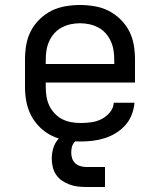

<svg xmlns="http://www.w3.org/2000/svg" viewBox="-20 -558 640 768"><path d="M302 8Q273 8 243.5 3Q214 -2 187.5 -15Q161 -28 139.5 -49Q118 -70 104.5 -96Q91 -122 85.5 -151Q80 -180 80 -210V-320Q80 -349 85 -378.5Q90 -408 103.5 -434Q117 -460 138.5 -481Q160 -502 186 -515Q212 -528 241.5 -533Q271 -538 300 -538Q329 -538 358.5 -533Q388 -528 414 -515Q440 -502 461.5 -481Q483 -460 496.5 -434Q510 -408 515 -378.5Q520 -349 520 -320V-228H163V-210Q163 -191 166 -172Q169 -153 177 -136Q185 -119 198.5 -104.5Q212 -90 228.5 -81.5Q245 -73 264 -69.5Q283 -66 302 -66Q324 -66 345.5 -69Q367 -72 386 -81.5Q405 -91 419.5 -108.5Q434 -126 435 -147H518Q516 -123 507 -99.5Q498 -76 481.5 -57.5Q465 -39 444 -26Q423 -13 399.5 -5.5Q376 2 351.5 5Q327 8 302 8ZM437 -302V-320Q437 -339 434 -357.5Q431 -376 423 -393.5Q415 -411 402.5 -425Q390 -439 373 -448Q356 -457 337.5 -461Q319 -465 300 -465Q281 -465 262.5 -461Q244 -457 227 -448Q210 -439 197.5 -425Q185 -411 177 -393.5Q169 -376 166 -357.5Q163 -339 163 -320V-302ZM325 190Q308 190 291 188Q274 186 258 180Q242 174 228 164.5Q214 155 204.5 141Q195 127 191 110Q187 93 187 76Q187 54 194 32Q201 10 217.5 -6Q234 -22 256 -28.5Q278 -35 300 -35V0Q291 0 283.5 5.5Q276 11 272 18.5Q268 26 266.5 35Q265 44 265 53Q265 65 269 76.5Q273 88 281.5 95.5Q290 103 301.5 106.5Q313 110 325 110H400V190Z"/></svg>

Font: Iosevka Curly Extended
Style: Regular
Weight: 400
Width: 7
Monospace: yes
Designer: Belleve Invis
Foundry: Belleve Invis
Version: Version 11.1.0; ttfautohint (v1.8.3)